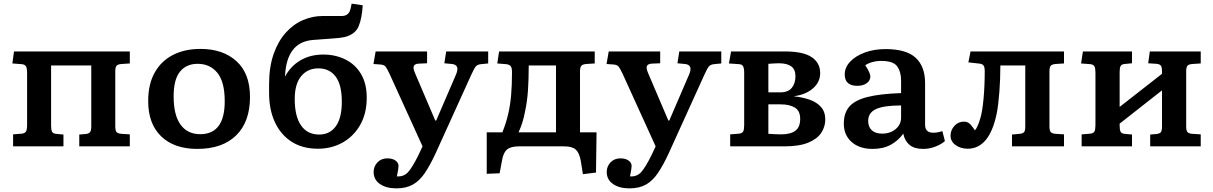

<svg xmlns="http://www.w3.org/2000/svg" viewBox="-20 -805 6671 1056"><path d="M52 0V-66L101 -70Q117 -72 123 -82Q129 -92 129 -118V-404Q129 -430 123 -440Q117 -450 101 -452L48 -456L57 -522H694V-456L647 -453Q626 -451 620 -442Q614 -433 614 -412V-110Q614 -89 620 -80Q626 -71 647 -69L694 -66V0H416V-65L452 -68Q469 -70 475.5 -78.5Q482 -87 482 -110V-445H261V-114Q261 -91 266 -81Q271 -71 287 -69L329 -65V0Z M1065 14Q938 14 866.5 -55Q795 -124 795 -249Q795 -342 831 -406Q867 -470 931.5 -503Q996 -536 1083 -536Q1206 -536 1280.5 -468.5Q1355 -401 1355 -272Q1355 -135 1279 -60.5Q1203 14 1065 14ZM1081 -67Q1216 -67 1216 -248Q1216 -355 1175.5 -404.5Q1135 -454 1067 -454Q1005 -454 970 -411Q935 -368 935 -275Q935 -172 973 -119.5Q1011 -67 1081 -67Z M1729 13Q1643 13 1583 -26Q1523 -65 1491.5 -134Q1460 -203 1460 -292V-342Q1460 -437 1485 -508Q1510 -579 1552 -625.5Q1594 -672 1646.5 -694.5Q1699 -717 1755 -717Q1769 -717 1789 -717Q1809 -717 1857 -717Q1890 -716 1903 -742Q1907 -751 1909.5 -763.5Q1912 -776 1914 -785L1975 -776Q1971 -705 1952.5 -660.5Q1934 -616 1875 -601Q1853 -596 1805.5 -593Q1758 -590 1698 -585Q1627 -578 1590 -529.5Q1553 -481 1548 -393L1547 -383Q1579 -442 1633 -473.5Q1687 -505 1758 -505Q1824 -505 1878.5 -478.5Q1933 -452 1965 -399Q1997 -346 1997 -268Q1997 -180 1960.5 -117Q1924 -54 1863.5 -20.5Q1803 13 1729 13ZM1736 -65Q1794 -65 1827 -110.5Q1860 -156 1860 -245Q1860 -339 1826 -384Q1792 -429 1731 -429Q1672 -429 1636.5 -386Q1601 -343 1601 -260Q1601 -166 1635.5 -115.5Q1670 -65 1736 -65Z M2160 231Q2104 231 2069.5 207Q2035 183 2035 141Q2035 110 2056 88Q2077 66 2110 66Q2138 66 2154.5 77.5Q2171 89 2172 107Q2172 115 2170 127Q2168 139 2163 165Q2201 168 2225 141Q2249 114 2282 47L2304 0L2122 -400Q2108 -429 2100.5 -438.5Q2093 -448 2075 -450L2034 -453L2046 -522H2329V-457L2283 -455Q2263 -454 2256.5 -443Q2250 -432 2263 -402L2374 -142H2379L2488 -395Q2511 -448 2466 -453L2424 -457L2434 -522H2665V-456L2624 -452Q2606 -450 2597 -439.5Q2588 -429 2573 -396L2376 38Q2346 103 2317 146Q2288 189 2251 210Q2214 231 2160 231Z M3186 153 3174 78Q3166 35 3146.5 17.5Q3127 0 3083 0H2834Q2789 0 2768.5 17.5Q2748 35 2741 78L2728 148L2657 151V-77H2743Q2763 -127 2774.5 -175.5Q2786 -224 2791 -280Q2796 -336 2796 -408Q2796 -433 2788.5 -441.5Q2781 -450 2765 -452L2715 -456L2725 -522H3251V-456L3203 -453Q3183 -451 3176.5 -442Q3170 -433 3170 -412V-77H3261L3258 144ZM2832 -77H3038V-445H2888Q2888 -371 2884 -310.5Q2880 -250 2869 -198Q2862 -159 2852.5 -130Q2843 -101 2832 -77Z M3442 231Q3386 231 3351.5 207Q3317 183 3317 141Q3317 110 3338 88Q3359 66 3392 66Q3420 66 3436.5 77.5Q3453 89 3454 107Q3454 115 3452 127Q3450 139 3445 165Q3483 168 3507 141Q3531 114 3564 47L3586 0L3404 -400Q3390 -429 3382.5 -438.5Q3375 -448 3357 -450L3316 -453L3328 -522H3611V-457L3565 -455Q3545 -454 3538.5 -443Q3532 -432 3545 -402L3656 -142H3661L3770 -395Q3793 -448 3748 -453L3706 -457L3716 -522H3947V-456L3906 -452Q3888 -450 3879 -439.5Q3870 -429 3855 -396L3658 38Q3628 103 3599 146Q3570 189 3533 210Q3496 231 3442 231Z M3996 0V-66L4046 -70Q4062 -72 4067.5 -82Q4073 -92 4073 -118V-404Q4073 -430 4067 -440.5Q4061 -451 4046 -452L3989 -456L4001 -522H4298Q4398 -522 4444.5 -490.5Q4491 -459 4491 -403Q4491 -354 4452 -319.5Q4413 -285 4348 -276V-275Q4395 -270 4433.5 -256.5Q4472 -243 4495.5 -216.5Q4519 -190 4519 -148Q4519 -108 4497 -74.5Q4475 -41 4425.5 -20.5Q4376 0 4293 0ZM4206 -297H4271Q4315 -297 4335 -322Q4355 -347 4355 -386Q4355 -423 4332 -440Q4309 -457 4263 -457Q4252 -457 4235.5 -456Q4219 -455 4206 -454ZM4276 -66Q4327 -66 4354 -85.5Q4381 -105 4381 -152Q4381 -195 4352 -213Q4323 -231 4274 -231H4206V-69Q4222 -68 4242 -67Q4262 -66 4276 -66Z M4779 14Q4707 14 4664 -24Q4621 -62 4621 -125Q4621 -184 4651.5 -219Q4682 -254 4751 -271.5Q4820 -289 4936 -293V-362Q4936 -410 4914.5 -440Q4893 -470 4827 -470Q4800 -470 4776 -463Q4752 -456 4739 -446Q4754 -423 4760.5 -408Q4767 -393 4767 -385Q4767 -362 4747 -347.5Q4727 -333 4695 -333Q4626 -333 4626 -396Q4626 -434 4655.5 -465.5Q4685 -497 4736 -516Q4787 -535 4850 -535Q4965 -535 5016.5 -487Q5068 -439 5068 -348V-119Q5068 -75 5113 -75Q5137 -75 5163 -84L5177 -29Q5158 -12 5125.5 1Q5093 14 5057 14Q5009 14 4982.5 -8Q4956 -30 4948 -70Q4921 -32 4879.5 -9Q4838 14 4779 14ZM4832 -70Q4876 -70 4906 -95Q4936 -120 4936 -158V-225Q4841 -225 4798 -205Q4755 -185 4755 -140Q4755 -107 4775 -88.5Q4795 -70 4832 -70Z M5302 13Q5264 13 5236 -7Q5208 -27 5208 -59Q5208 -89 5229 -112.5Q5250 -136 5282 -136Q5303 -136 5316.5 -121.5Q5330 -107 5342 -88Q5356 -102 5372 -155Q5383 -192 5389.5 -262Q5396 -332 5396 -413Q5396 -435 5390 -444Q5384 -453 5368 -455L5306 -462L5318 -522H5832V-456L5785 -453Q5764 -451 5758 -442Q5752 -433 5752 -412V-110Q5752 -89 5758 -80Q5764 -71 5785 -69L5832 -66V0H5546V-65L5589 -69Q5607 -71 5613 -79Q5619 -87 5619 -111V-445H5482Q5482 -371 5476.5 -299Q5471 -227 5462 -181Q5422 13 5302 13Z M5929 0V-66L5978 -70Q5994 -72 5999.5 -82Q6005 -92 6005 -118V-404Q6005 -430 5999.5 -440Q5994 -450 5978 -452L5926 -456L5936 -522H6206V-457L6164 -453Q6148 -451 6143 -441Q6138 -431 6138 -408V-217L6371 -399V-412Q6371 -435 6365 -443.5Q6359 -452 6341 -454L6295 -457L6304 -522H6584V-456L6537 -453Q6516 -451 6510 -442Q6504 -433 6504 -412V-110Q6504 -89 6510 -80Q6516 -71 6537 -69L6584 -66V0H6306V-65L6341 -68Q6359 -70 6365 -78.5Q6371 -87 6371 -110V-308L6138 -125V-114Q6138 -91 6143 -81Q6148 -71 6164 -69L6206 -65V0Z"/></svg>

Font: Literata 7pt SemiBold
Style: Regular
Weight: 600
Designer: Latin by Veronika Burian and Jose Scaglione. Greek by Irene Vlachou. Cyrillic by Vera Evstafieva.
Foundry: TypeTogether
Version: Version 3.002